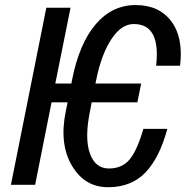

<svg xmlns="http://www.w3.org/2000/svg" viewBox="-20 -742 746 771"><path d="M524.9 -721.7Q619.1 -721.7 668 -656.2Q716.8 -590.8 703.1 -478H606.9Q626 -645.5 517.1 -645.5Q466.8 -645.5 426.8 -584Q386.7 -522.5 366.7 -422.9L363.3 -406.7H546.9L531.7 -331.1H348.1L341.3 -294.9Q319.3 -187.5 340.8 -126.5Q362.3 -65.4 417 -65.4Q471.2 -65.4 501.5 -103Q531.7 -140.6 555.7 -224.6H651.9Q621.1 -109.4 564.5 -49.8Q507.8 9.8 413.6 9.8Q319.8 9.8 268.6 -77.1Q217.3 -164.1 244.1 -294.9L251.5 -331.1H187L121.1 0H23.9L166 -710.9H263.2L202.1 -406.7H266.6L269.5 -421.9Q298.3 -567.4 364.3 -644.5Q430.2 -721.7 524.9 -721.7Z"/></svg>

Font: RobotoCondensed-Italic
Style: Italic
Weight: 400
Designer: Google
Version: Version 1.200311; 2013